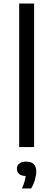

<svg xmlns="http://www.w3.org/2000/svg" viewBox="-20 -828 300 1081"><path d="M88 0V-808H172V0ZM184 136.5Q184 158.5 176.5 184.5Q169 210.5 155.5 233H103.5Q120.5 196 124.5 163Q100 162 87.5 151.2Q75 140.5 75 122Q75 103.5 88.8 92.8Q102.5 82 128 82Q184 82 184 136.5Z"/></svg>

Font: Encode Sans Expanded
Style: Regular
Weight: 400
Width: 7
Designer: Multiple Designers
Foundry: Impallari Type
Version: Version 2.000